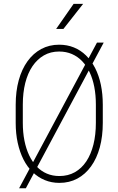

<svg xmlns="http://www.w3.org/2000/svg" viewBox="-20 -957 626 1015"><path d="M528.3 -731.9 116.7 38.1H81.1L492.7 -731.9ZM523.4 -403.3V-307.6Q523.4 -236.3 507.6 -178Q491.7 -119.6 461.4 -77.6Q431.2 -35.6 388.9 -12.9Q346.7 9.8 293.9 9.8Q252.4 9.8 216.8 -4.9Q181.2 -19.5 152.6 -47.1Q124 -74.7 104.2 -113.8Q84.5 -152.8 73.7 -201.7Q63 -250.5 63 -307.6V-403.3Q63 -474.6 79.1 -533Q95.2 -591.3 125.5 -633.3Q155.8 -675.3 198.2 -698Q240.7 -720.7 292.5 -720.7Q335 -720.7 370.8 -706.1Q406.7 -691.4 434.8 -663.8Q462.9 -636.2 482.9 -597.2Q502.9 -558.1 513.2 -509Q523.4 -460 523.4 -403.3ZM486.8 -307.6V-404.3Q486.8 -454.1 478.5 -497.3Q470.2 -540.5 453.9 -575Q437.5 -609.4 414.1 -633.8Q390.6 -658.2 360.1 -671.4Q329.6 -684.6 292.5 -684.6Q247.6 -684.6 212.2 -664.3Q176.8 -644 151.6 -606.9Q126.5 -569.8 113.5 -518.3Q100.6 -466.8 100.6 -404.3V-307.6Q100.6 -257.3 109.1 -214.1Q117.7 -170.9 134 -136.2Q150.4 -101.6 173.8 -76.9Q197.3 -52.2 227.5 -39.3Q257.8 -26.4 293.9 -26.4Q339.8 -26.4 375.7 -46.6Q411.6 -66.9 436.3 -104Q460.9 -141.1 473.9 -192.9Q486.8 -244.6 486.8 -307.6ZM276.9 -804.2 369.1 -936.5H419.4L315.4 -804.2Z"/></svg>

Font: Roboto Condensed ExtraLight
Style: Regular
Weight: 250
Designer: Christian Robertson
Foundry: Google
Version: Version 3.008; 2023